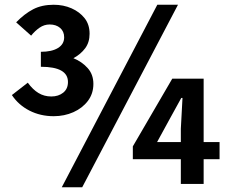

<svg xmlns="http://www.w3.org/2000/svg" viewBox="-20 -774 961 808"><path d="M206 -285Q150 -285 104 -308.5Q58 -332 30 -374L97 -426Q118 -397 142 -382.5Q166 -368 196 -368Q226 -368 246 -384Q266 -400 266 -429Q266 -461 237.5 -477Q209 -493 152 -493V-556Q198 -556 224 -572Q250 -588 250 -617Q250 -642 233 -656.5Q216 -671 189 -671Q166 -671 146.5 -657.5Q127 -644 111 -624L48 -680Q83 -716 119.5 -735Q156 -754 206 -754Q247 -754 281 -739Q315 -724 336 -697.5Q357 -671 357 -632Q357 -596 338.5 -571Q320 -546 289 -529Q324 -515 348.5 -488Q373 -461 373 -421Q373 -380 350 -349.5Q327 -319 289 -302Q251 -285 206 -285ZM240 14 642 -754H729L326 14ZM741 0V-232L748 -362H743L694 -273L641 -176H904V-104H539V-158L705 -443H837V0Z"/></svg>

Font: Noto Sans SC
Style: Bold
Weight: 700
Designer: Ryoko NISHIZUKA  (kana, bopomofo & ideographs); Paul D. Hunt (Latin, Greek & Cyrillic); Sandoll Communications , Soo-you
Foundry: Adobe
Version: Version 2.004-H2;hotconv 1.0.118;makeotfexe 2.5.65603